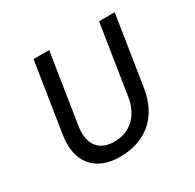

<svg xmlns="http://www.w3.org/2000/svg" viewBox="-127 -690 854 840"><g transform="rotate(-30 300.0 -270.0)"><path d="M253 10C385 10 472 -66 493 -198L548 -550H469L414 -198C400 -111 343 -60 265 -60C187 -60 148 -111 162 -198L217 -550H138L83 -198C63 -70 128 10 253 10Z"/></g></svg>

Font: JetBrains Mono Light
Style: Italic
Weight: 336
Italic angle: -9°
Monospace: yes
Designer: Philipp Nurullin, Konstantin Bulenkov
Foundry: JetBrains
Version: Version 2.305